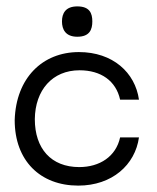

<svg xmlns="http://www.w3.org/2000/svg" viewBox="-20 -571 492 601"><path d="M225 10C331 10 403 -55 415 -141H356C343 -81 292 -48 228 -48C140 -48 89 -106 89 -198C90 -289 144 -351 229 -351C296 -351 343 -318 356 -259H415C403 -344 333 -408 227 -408C113 -408 30 -327 26 -195C26 -68 106 10 225 10ZM222 -456C261 -456 269 -479 269 -504C269 -529 261 -551 222 -551C185 -551 174 -529 174 -504C174 -479 185 -456 222 -456Z"/></svg>

Font: OSH Darker Grotesque Medium
Style: Regular
Weight: 500
Designer: Gabriel Lam
Foundry: TypeRant
Version: Version 1.000;Glyphs 3.1.1 (3148)